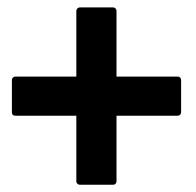

<svg xmlns="http://www.w3.org/2000/svg" viewBox="-20 -594 537 527"><path d="M189.5 -276.4H22Q12.7 -276.4 12.7 -285.6V-374.5Q12.7 -378.4 15.4 -381.1Q18.1 -383.8 22 -383.8H189.5V-564Q189.5 -567.9 192.4 -570.8Q195.3 -573.7 199.2 -573.7H290.5Q294.4 -573.7 297.1 -570.8Q299.8 -567.9 299.8 -564V-383.8H467.8Q471.7 -383.8 474.4 -381.1Q477.1 -378.4 477.1 -374.5V-285.6Q477.1 -281.7 474.4 -279.1Q471.7 -276.4 467.8 -276.4H299.8V-96.2Q299.8 -92.3 297.1 -89.6Q294.4 -86.9 290.5 -86.9H199.2Q195.3 -86.9 192.4 -89.6Q189.5 -92.3 189.5 -96.2Z"/></svg>

Font: Pyidaungsu ZawDecode
Style: Bold
Weight: 700
Designer: Sun Tun
Foundry: Your Own Font Foundry
Version: Version 2.50